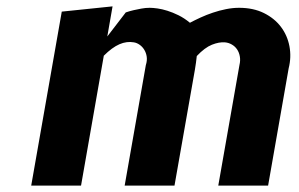

<svg xmlns="http://www.w3.org/2000/svg" viewBox="-20 -583 940 603"><path d="M234.5 0H78L174 -546.5L333.5 -563L317 -468.5L375 -544Q386.5 -548 399.5 -551Q410.5 -553.5 423.8 -556Q437 -558.5 450 -558.5Q460 -558.5 474.5 -556.5Q489 -554.5 505.8 -549.2Q522.5 -544 540.8 -535Q559 -526 576.5 -511.5Q591.5 -519.5 610 -528Q628.5 -536.5 648.5 -543.2Q668.5 -550 689.5 -554.2Q710.5 -558.5 731 -558.5Q775.5 -558.5 808.8 -542Q842 -525.5 862.2 -498.8Q882.5 -472 889 -437.8Q895.5 -403.5 886.5 -368L822 0H665.5L732 -378.5Q735.5 -393 733.2 -405.8Q731 -418.5 724.5 -428Q718 -437.5 708 -443.2Q698 -449 686.5 -450Q668 -451.5 645.5 -442.5Q623 -433.5 598 -407Q597 -395 595.5 -386.2Q594 -377.5 592 -363.5L528 0H371.5L438 -378.5Q442.5 -392.5 440.8 -404.8Q439 -417 433.2 -426.5Q427.5 -436 418.8 -442.2Q410 -448.5 400.5 -450Q378 -454 355 -444Q332 -434 306 -408Z"/></svg>

Font: B612
Style: Bold Italic
Weight: 700
Italic angle: -10°
Designer: Nicolas Chauveau, Thomas Paillot, Jonathan Favre-Lamarine, Jean-Luc Vinot
Foundry: AIRBUS
Version: Version 1.008